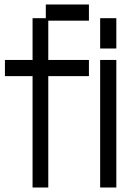

<svg xmlns="http://www.w3.org/2000/svg" viewBox="-20 -807 540 855"><path d="M125 -468H2V-540H125V-726H184V-787H376V-715H195V-540H376V-468H195V28H125ZM426 -726H498V-591H426ZM426 -540H498V28H426Z"/></svg>

Font: DotGothic16
Style: Regular
Weight: 400
Designer: Fontworks Inc.
Foundry: Fontworks Inc.
Version: Version 1.100